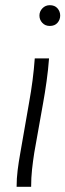

<svg xmlns="http://www.w3.org/2000/svg" viewBox="-20 -720 252 740"><path d="M44 0Q44 -32 48 -64Q52 -96 58 -129L92 -324Q100 -368 105.5 -410.5Q111 -453 114 -495H169Q166 -453 159.5 -406.5Q153 -360 146 -322L112 -131Q107 -99 103.5 -67Q100 -35 100 0ZM172 -620Q154 -620 143 -632Q132 -644 132 -660Q132 -676 143.5 -688Q155 -700 172 -700Q191 -700 201.5 -688Q212 -676 212 -660Q212 -644 201.5 -632Q191 -620 172 -620Z"/></svg>

Font: Livvic Light
Style: Italic
Weight: 300
Italic angle: -10°
Designer: Jacques Le Bailly, Baron von Fonthausen
Version: Version 1.001; ttfautohint (v1.8.2)